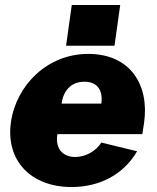

<svg xmlns="http://www.w3.org/2000/svg" viewBox="-20 -743 631 773"><path d="M464 -723H269L246 -559H441ZM211 -203H553L560 -248C582 -401 505 -526 335 -526C170 -526 45 -399 24 -251C2 -95 106 10 268 10C382 10 478 -41 532 -134L388 -169C366 -134 324 -111 283 -111C236 -111 201 -141 211 -203ZM228 -326C235 -377 265 -414 320 -414C374 -414 395 -377 388 -326Z"/></svg>

Font: United Sans Black
Style: Italic
Weight: 900
Italic angle: -8°
Designer: Pablo Impallari, Rodrigo Fuenzalida (Modified by Dan O. Williams)
Version: Version 1.000;PS 001.000;hotconv 1.0.88;makeotf.lib2.5.64775